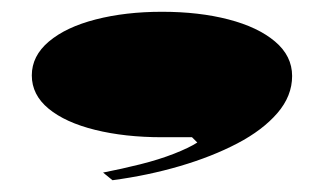

<svg xmlns="http://www.w3.org/2000/svg" viewBox="-20 -218 550 326"><path d="M171 88 155 75Q186 69 218 61Q250 53 275.5 43Q301 33 315 24L306 15H255Q192 15 141.5 2.5Q91 -10 62.5 -33.5Q34 -57 34 -90Q34 -123 63 -147.5Q92 -172 142.5 -185Q193 -198 255 -198Q318 -198 368 -185Q418 -172 447 -147.5Q476 -123 476 -89Q476 -55 451 -26Q426 3 383 25.5Q340 48 285.5 64Q231 80 171 88Z"/></svg>

Font: Kalnia Expanded SemiBold
Style: Regular
Weight: 600
Width: 7
Designer: Frida Medrano
Foundry: Frida Medrano
Version: Version 1.105